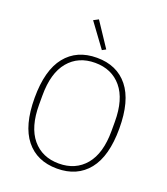

<svg xmlns="http://www.w3.org/2000/svg" viewBox="-167 -1049 1020 1176"><g transform="rotate(20 343.0 -461.5)"><path d="M343 12Q212 12 139.5 -78.5Q67 -169 67 -349Q67 -529 139.5 -619.5Q212 -710 343 -710Q474 -710 546.5 -619.5Q619 -529 619 -349Q619 -169 546.5 -78.5Q474 12 343 12ZM343 -21Q452 -21 515.5 -97Q579 -173 579 -319V-379Q579 -525 515.5 -601Q452 -677 343 -677Q234 -677 170.5 -601Q107 -525 107 -379V-319Q107 -173 170.5 -97Q234 -21 343 -21ZM241 -918 273 -935 378 -777 354 -764Z"/></g></svg>

Font: IBM Plex Sans Arabic ExtLt
Style: Regular
Weight: 200
Designer: Mike Abbink, Paul van der Laan, Pieter van Rosmalen, Wael Morcos, Khajak Apelian
Foundry: Bold Monday
Version: Version 1.2